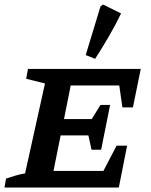

<svg xmlns="http://www.w3.org/2000/svg" viewBox="-29 -838 675 858"><path d="M-9 0 -2 -40Q20 -47 41 -53.5Q62 -60 83 -63L172 -465L88 -486L96 -530H600L565 -358H518L504 -456H287L257 -306H381L420 -369H463L423 -169H380L366 -233H242L210 -74H433L492 -187H539L502 0ZM396 -575 354 -592 420 -809 431 -818 512 -778Q488 -728 458.5 -677Q429 -626 396 -575Z"/></svg>

Font: Piazzolla SC SemiBold
Style: Italic
Weight: 600
Italic angle: -11.3°
Designer: Juan Pablo del Peral
Foundry: Huerta Tipografica
Version: Version 1.330